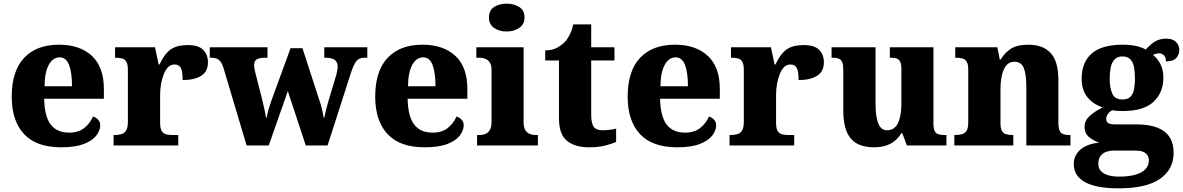

<svg xmlns="http://www.w3.org/2000/svg" viewBox="-20 -794 6457 1048"><path d="M314 10Q178 10 111 -62.5Q44 -135 44 -266Q44 -406 111.5 -478Q179 -550 302 -550Q416 -550 481.5 -489Q547 -428 547 -309V-255H221Q223 -158 257 -114Q291 -70 357 -70Q408 -70 439.5 -95Q471 -120 488 -158Q504 -153 515.5 -141Q527 -129 527 -110Q527 -82 505.5 -54Q484 -26 437.5 -8Q391 10 314 10ZM373 -323Q373 -398 357 -439.5Q341 -481 306 -481Q269 -481 246.5 -440.5Q224 -400 223 -323Z M600 0V-57H605Q628 -57 644 -62Q660 -67 669 -82.5Q678 -98 678 -129V-411Q678 -441 670.5 -455.5Q663 -470 648 -474.5Q633 -479 611 -479H608V-536H826L846 -442H851Q868 -479 888.5 -503Q909 -527 937 -537.5Q965 -548 1005 -548Q1064 -548 1089.5 -521.5Q1115 -495 1115 -454Q1115 -403 1077.5 -380Q1040 -357 977 -357Q977 -385 973.5 -403.5Q970 -422 960.5 -432Q951 -442 932 -442Q912 -442 897.5 -427.5Q883 -413 873.5 -388Q864 -363 859 -334Q854 -305 854 -276V-124Q854 -95 862 -80.5Q870 -66 885 -61.5Q900 -57 919 -57H953V0Z M1199 -426Q1192 -447 1183 -458.5Q1174 -470 1161.5 -474.5Q1149 -479 1129 -479H1125V-536H1440V-479H1427Q1397 -479 1382 -470.5Q1367 -462 1367 -437Q1367 -429 1369.5 -416Q1372 -403 1375 -392L1404 -279Q1410 -255 1415.5 -231.5Q1421 -208 1425.5 -187.5Q1430 -167 1432 -152H1436Q1438 -168 1442.5 -185Q1447 -202 1453 -219.5Q1459 -237 1464 -252L1566 -531H1631L1727 -235Q1731 -225 1733.5 -213.5Q1736 -202 1739 -191Q1742 -180 1743.5 -169.5Q1745 -159 1747 -151H1750Q1755 -175 1760 -195Q1765 -215 1772 -240L1814 -380Q1818 -393 1820.5 -407.5Q1823 -422 1823 -430Q1823 -456 1806.5 -467.5Q1790 -479 1757 -479H1750V-536H1985V-479H1972Q1953 -479 1940 -472.5Q1927 -466 1917.5 -449.5Q1908 -433 1897 -401L1768 0H1649L1551 -297L1447 0H1326Z M2298 10Q2162 10 2095 -62.5Q2028 -135 2028 -266Q2028 -406 2095.5 -478Q2163 -550 2286 -550Q2400 -550 2465.5 -489Q2531 -428 2531 -309V-255H2205Q2207 -158 2241 -114Q2275 -70 2341 -70Q2392 -70 2423.5 -95Q2455 -120 2472 -158Q2488 -153 2499.5 -141Q2511 -129 2511 -110Q2511 -82 2489.5 -54Q2468 -26 2421.5 -8Q2375 10 2298 10ZM2357 -323Q2357 -398 2341 -439.5Q2325 -481 2290 -481Q2253 -481 2230.5 -440.5Q2208 -400 2207 -323Z M2584 0V-57H2596Q2616 -57 2631 -63.5Q2646 -70 2654.5 -86Q2663 -102 2663 -130V-412Q2663 -438 2654 -452Q2645 -466 2630 -472.5Q2615 -479 2596 -479H2580V-536H2838V-128Q2838 -101 2846.5 -85.5Q2855 -70 2870.5 -63.5Q2886 -57 2904 -57H2916V0ZM2746 -622Q2705 -622 2677 -641.5Q2649 -661 2649 -698Q2649 -738 2677 -756Q2705 -774 2746 -774Q2785 -774 2814 -756Q2843 -738 2843 -698Q2843 -661 2814 -641.5Q2785 -622 2746 -622Z M3194 10Q3118 10 3074.5 -25.5Q3031 -61 3031 -149V-464H2956V-519Q2995 -519 3021.5 -534Q3048 -549 3063 -565Q3077 -580 3089.5 -604Q3102 -628 3109 -661H3207V-536H3334V-464H3207V-165Q3207 -123 3220 -103Q3233 -83 3269 -83Q3288 -83 3307.5 -85.5Q3327 -88 3343 -92V-19Q3326 -11 3287.5 -0.5Q3249 10 3194 10Z M3676 10Q3540 10 3473 -62.5Q3406 -135 3406 -266Q3406 -406 3473.5 -478Q3541 -550 3664 -550Q3778 -550 3843.5 -489Q3909 -428 3909 -309V-255H3583Q3585 -158 3619 -114Q3653 -70 3719 -70Q3770 -70 3801.5 -95Q3833 -120 3850 -158Q3866 -153 3877.5 -141Q3889 -129 3889 -110Q3889 -82 3867.5 -54Q3846 -26 3799.5 -8Q3753 10 3676 10ZM3735 -323Q3735 -398 3719 -439.5Q3703 -481 3668 -481Q3631 -481 3608.5 -440.5Q3586 -400 3585 -323Z M3962 0V-57H3967Q3990 -57 4006 -62Q4022 -67 4031 -82.5Q4040 -98 4040 -129V-411Q4040 -441 4032.5 -455.5Q4025 -470 4010 -474.5Q3995 -479 3973 -479H3970V-536H4188L4208 -442H4213Q4230 -479 4250.5 -503Q4271 -527 4299 -537.5Q4327 -548 4367 -548Q4426 -548 4451.5 -521.5Q4477 -495 4477 -454Q4477 -403 4439.5 -380Q4402 -357 4339 -357Q4339 -385 4335.5 -403.5Q4332 -422 4322.5 -432Q4313 -442 4294 -442Q4274 -442 4259.5 -427.5Q4245 -413 4235.5 -388Q4226 -363 4221 -334Q4216 -305 4216 -276V-124Q4216 -95 4224 -80.5Q4232 -66 4247 -61.5Q4262 -57 4281 -57H4315V0Z M4752 10Q4663 10 4623 -39Q4583 -88 4583 -188V-407Q4583 -436 4578.5 -451Q4574 -466 4561 -472.5Q4548 -479 4523 -479H4519V-536H4759V-226Q4759 -184 4765 -151.5Q4771 -119 4784.5 -101Q4798 -83 4822 -83Q4850 -83 4867 -101Q4884 -119 4892 -152.5Q4900 -186 4900 -231V-418Q4900 -446 4892.5 -459Q4885 -472 4872 -475.5Q4859 -479 4841 -479H4837V-536H5075V-119Q5075 -91 5082.5 -77.5Q5090 -64 5104 -60.5Q5118 -57 5136 -57H5146V0H4930L4905 -67H4900Q4877 -29 4840.5 -9.5Q4804 10 4752 10Z M5189 0V-57H5193Q5216 -57 5232 -62Q5248 -67 5256.5 -81.5Q5265 -96 5265 -125V-415Q5265 -442 5257 -456Q5249 -470 5234.5 -474.5Q5220 -479 5198 -479H5194V-536H5424L5437 -469H5442Q5463 -505 5497 -527.5Q5531 -550 5594 -550Q5673 -550 5715 -504.5Q5757 -459 5757 -358V-128Q5757 -98 5763 -82.5Q5769 -67 5783 -62Q5797 -57 5819 -57H5823V0H5582V-322Q5582 -387 5568.5 -422Q5555 -457 5517 -457Q5488 -457 5471.5 -435.5Q5455 -414 5448 -379.5Q5441 -345 5441 -305V-122Q5441 -95 5448 -81Q5455 -67 5470 -62Q5485 -57 5507 -57H5511V0Z M6085 234Q5963 234 5902 200Q5841 166 5841 101Q5841 68 5858.5 43Q5876 18 5907.5 3Q5939 -12 5980 -15Q5951 -25 5925.5 -45Q5900 -65 5900 -101Q5900 -135 5926.5 -160Q5953 -185 5999 -208Q5950 -223 5917 -261.5Q5884 -300 5884 -365Q5884 -453 5938.5 -501.5Q5993 -550 6109 -550Q6148 -550 6178.5 -543.5Q6209 -537 6234 -524Q6250 -541 6266 -554.5Q6282 -568 6301.5 -575.5Q6321 -583 6347 -583Q6381 -583 6399 -565Q6417 -547 6417 -522Q6417 -497 6401 -478Q6385 -459 6344 -459Q6344 -483 6332 -493Q6320 -503 6308 -503Q6297 -503 6288.5 -500Q6280 -497 6273 -495Q6298 -475 6314 -444Q6330 -413 6330 -370Q6330 -289 6276.5 -238.5Q6223 -188 6109 -188Q6098 -188 6079 -189Q6060 -190 6052 -192Q6040 -188 6029 -174Q6018 -160 6018 -144Q6018 -128 6030.5 -121.5Q6043 -115 6064 -115H6183Q6253 -115 6298 -97Q6343 -79 6364.5 -44.5Q6386 -10 6386 40Q6386 130 6312 182Q6238 234 6085 234ZM6088 170Q6142 170 6178 159.5Q6214 149 6232.5 129Q6251 109 6251 81Q6251 57 6233.5 42.5Q6216 28 6179 28H6056Q6039 28 6020 34Q6001 40 5988 56Q5975 72 5975 101Q5975 124 5989 139.5Q6003 155 6029 162.5Q6055 170 6088 170ZM6107 -251Q6136 -251 6150.5 -266Q6165 -281 6170 -307Q6175 -333 6175 -365Q6175 -399 6170 -426.5Q6165 -454 6150 -470Q6135 -486 6106 -486Q6079 -486 6063.5 -469.5Q6048 -453 6042.5 -425.5Q6037 -398 6037 -364Q6037 -316 6051 -283.5Q6065 -251 6107 -251Z"/></svg>

Font: Noto Serif Khmer ExtraBold
Style: Regular
Weight: 800
Version: Version 2.003